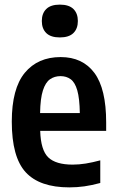

<svg xmlns="http://www.w3.org/2000/svg" viewBox="-20 -801 505 831"><path d="M280 10Q151.5 10 91.2 -55.5Q31 -121 31 -274.5Q31 -417.5 87.2 -485.8Q143.5 -554 242.5 -554Q337.5 -554 388.5 -485.5Q439.5 -417 439.5 -271V-234.5H154Q156.5 -151 189 -119.8Q221.5 -88.5 294.5 -88.5Q322 -88.5 351.2 -93.2Q380.5 -98 414 -107V-9Q377 1 345.2 5.5Q313.5 10 280 10ZM242 -471.5Q216 -471.5 196.5 -458Q177 -444.5 165.8 -409.8Q154.5 -375 153.5 -311.5H325.5Q324.5 -375 314.5 -409.8Q304.5 -444.5 286 -458Q267.5 -471.5 242 -471.5ZM239 -639Q199.5 -639 180.2 -658Q161 -677 161 -710Q161 -743 180.2 -762Q199.5 -781 239 -781Q278.5 -781 297.8 -762Q317 -743 317 -710Q317 -677 297.8 -658Q278.5 -639 239 -639Z"/></svg>

Font: Encode Sans Cnd SmBold
Style: Regular
Weight: 600
Width: 3
Designer: Multiple Designers
Foundry: Impallari Type
Version: Version 3.002; ttfautohint (v1.8.3) -l 8 -r 50 -G 200 -x 14 